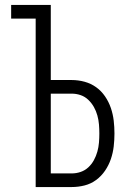

<svg xmlns="http://www.w3.org/2000/svg" viewBox="-20 -755 540 775"><path d="M124 0V-680H25V-735H185V-432H269Q296 -432 321.5 -425Q347 -418 368 -403Q389 -388 404 -366Q419 -344 427.5 -319Q436 -294 439 -268Q442 -242 442 -216Q442 -190 439 -164Q436 -138 427.5 -113Q419 -88 404 -66Q389 -44 368 -28.5Q347 -13 321.5 -6.5Q296 0 269 0ZM185 -55H269Q288 -55 305.5 -61Q323 -67 336.5 -79.5Q350 -92 359 -108.5Q368 -125 373 -143Q378 -161 379.5 -179.5Q381 -198 381 -216Q381 -234 379.5 -252.5Q378 -271 373 -289Q368 -307 359 -323Q350 -339 336.5 -352Q323 -365 305.5 -371Q288 -377 269 -377H185Z"/></svg>

Font: Iosevka Light
Style: Regular
Weight: 300
Monospace: yes
Designer: Belleve Invis
Foundry: Belleve Invis
Version: Version 32.5.0; ttfautohint (v1.8.4)